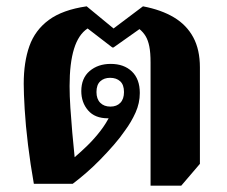

<svg xmlns="http://www.w3.org/2000/svg" viewBox="-20 -581 718 607"><path d="M456 6V-383Q456 -415 452 -434.5Q448 -454 440.5 -466.5Q433 -479 421 -489L339 -431H335L257 -491Q228 -472 214 -426.5Q200 -381 200 -309Q200 -278 202.5 -240Q205 -202 208.5 -162Q212 -122 216 -84Q236 -101 257 -121.5Q278 -142 297 -166.5Q316 -191 329 -218L335 -209Q332 -208 328 -207.5Q324 -207 321 -207Q280 -207 258.5 -232Q237 -257 237 -293Q237 -334 263.5 -356.5Q290 -379 330 -379Q372 -379 397 -355Q422 -331 422 -287Q422 -255 408.5 -225Q395 -195 375 -168Q360 -146 339.5 -122.5Q319 -99 297 -76.5Q275 -54 252.5 -34.5Q230 -15 210 0H87Q76 -62 68.5 -123.5Q61 -185 58 -236Q55 -287 55 -316Q55 -385 73 -435.5Q91 -486 134.5 -518Q178 -550 254 -561L339 -491L432 -561Q490 -550 530 -526Q570 -502 591 -463Q612 -424 612 -368V-63L553 6ZM329 -244Q349 -244 360.5 -256Q372 -268 372 -290Q372 -313 360 -324Q348 -335 328 -335Q309 -335 297 -324Q285 -313 285 -290Q285 -268 297 -256Q309 -244 329 -244Z"/></svg>

Font: Noto Serif Thai ExtraBold
Style: Regular
Weight: 800
Version: Version 2.001